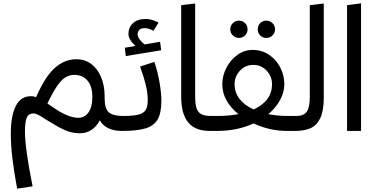

<svg xmlns="http://www.w3.org/2000/svg" viewBox="-20 -787 2260 1154"><path d="M733 -47 713 0Q663 0 629 -17.5Q595 -35 580 -64Q560 -26 529.5 -6Q499 14 460 14Q411 14 366.5 -6.5Q322 -27 262 -65Q228 -87 211.5 -96Q195 -105 182 -105Q150 -105 140 -77.5Q130 -50 130 3Q130 105 176 333L83 347Q64 243 54.5 165.5Q45 88 45 12Q45 -89 74.5 -149Q104 -209 167 -209Q182 -209 197 -203Q250 -325 308.5 -378Q367 -431 441 -431Q489 -431 527 -403.5Q565 -376 587 -325Q609 -274 609 -206V-195Q609 -134 634 -112Q659 -90 721 -90ZM535 -205Q535 -269 505.5 -303Q476 -337 427 -337Q381 -337 345.5 -298.5Q310 -260 265 -165Q272 -160 310.5 -134Q349 -108 385 -93.5Q421 -79 451 -79Q489 -79 512 -111.5Q535 -144 535 -205Z M868 -187Q868 -225 857 -272.5Q846 -320 822 -387L908 -415Q928 -355 939 -291Q950 -227 950 -182Q950 -110 928.5 -71Q907 -32 857 -16Q807 0 713 0L693 -45L721 -90Q783 -90 814.5 -99Q846 -108 857 -128Q868 -148 868 -187ZM949 -485 736 -450 730 -500 794 -511Q774 -529 763 -547.5Q752 -566 752 -583Q752 -622 779 -647.5Q806 -673 857 -673Q891 -673 933 -651L902 -602Q874 -618 850 -618Q827 -618 817 -607Q807 -596 807 -581Q807 -554 849 -520L942 -536Z M1069 -756 1153 -766V-211Q1153 -163 1161 -137.5Q1169 -112 1189.5 -101Q1210 -90 1249 -90L1261 -45L1241 0Q1153 0 1111 -51.5Q1069 -103 1069 -205Z M1774 -45 1754 0H1705Q1602 0 1504 -45Q1406 0 1283 0H1241L1221 -45L1249 -90H1293Q1353 -90 1413 -101Q1367 -138 1341.5 -183.5Q1316 -229 1316 -280Q1316 -332 1341 -380Q1366 -428 1407.5 -457.5Q1449 -487 1498 -487Q1554 -487 1597.5 -457.5Q1641 -428 1665 -380.5Q1689 -333 1689 -280Q1689 -234 1664 -187Q1639 -140 1593 -101Q1650 -90 1705 -90H1760ZM1505 -129Q1615 -181 1615 -280Q1615 -328 1582.5 -362.5Q1550 -397 1503 -397Q1455 -397 1422.5 -362.5Q1390 -328 1390 -280Q1390 -230 1420.5 -191.5Q1451 -153 1505 -129ZM1364 -611Q1364 -633 1379.5 -648Q1395 -663 1416 -663Q1438 -663 1453 -648Q1468 -633 1468 -611Q1468 -589 1453 -574Q1438 -559 1416 -559Q1395 -559 1379.5 -574Q1364 -589 1364 -611ZM1529 -611Q1529 -633 1544 -648Q1559 -663 1581 -663Q1602 -663 1617.5 -648Q1633 -633 1633 -611Q1633 -589 1617.5 -574Q1602 -559 1581 -559Q1559 -559 1544 -574Q1529 -589 1529 -611Z M1734 -45 1762 -90Q1806 -90 1824 -116Q1842 -142 1842 -205V-756L1926 -766V-201Q1926 -121 1905 -77Q1884 -33 1846.5 -16.5Q1809 0 1754 0Z M2066 0V-756L2150 -767V0Z"/></svg>

Font: Fira GO
Style: Regular
Weight: 400
Designer: Carrois Corporate
Foundry: Carrois Corporate GbR
Version: Version 0.300